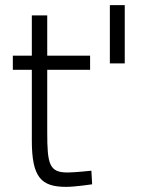

<svg xmlns="http://www.w3.org/2000/svg" viewBox="-20 -717 573 748"><path d="M331 -445V-500H164V-657H104V-500H30V-445H104V-170C104 -26 140 11 238 11C273 11 339 1 339 1L336 -52C336 -52 271 -45 243 -45C172 -45 164 -77 164 -202V-445ZM466 -697H408V-470H466Z"/></svg>

Font: TitilliumText22L
Style: 250 wt
Weight: 300
Designer: Campivisivi
Foundry: Campivisivi
Version: 1.000